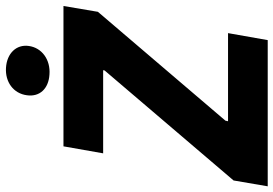

<svg xmlns="http://www.w3.org/2000/svg" viewBox="-180 -778 937 658"><g transform="rotate(-90 289.0 -448.5)"><path d="M-20 0H481L505 -136H203L205 -145L578 -582L598 -700H117L93 -564H378L377 -559L0 -117ZM363 -748C414 -744 455 -774 461 -819C467 -861 436 -894 386 -897C338 -900 298 -872 292 -825C286 -782 314 -751 363 -748Z"/></g></svg>

Font: Fixel Text 20240404
Style: Bold Italic
Weight: 700
Width: 4
Italic angle: -10°
Designer: AlfaBravo + MacPaw
Foundry: Kyrylo Tkachov, Marchela Mozhyna, Serhii Makarenko, Maria Weinstein, Zakhar Kryvoshyya
Version: Version 1.211;Glyphs 3.2 (3225)